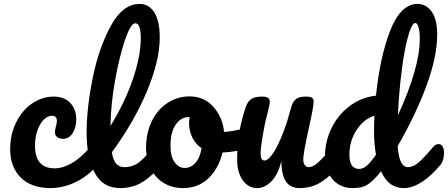

<svg xmlns="http://www.w3.org/2000/svg" viewBox="-20 -960 2291 982"><path d="M239 2Q140 2 86 -52Q32 -106 32 -197Q32 -258 51 -307.5Q70 -357 101 -392.5Q132 -428 172 -447Q212 -466 254 -466Q309 -466 339.5 -433.5Q370 -401 370 -350Q370 -308 351.5 -279Q333 -250 303 -250Q284 -250 272.5 -259Q261 -268 261 -284Q261 -291 263 -300Q265 -309 266 -313Q271 -330 271 -341Q271 -368 246 -368Q229 -368 213 -356Q197 -344 185 -323Q173 -302 166 -274Q159 -246 159 -215Q159 -99 260 -99Q302 -99 349 -126.5Q396 -154 442 -209Q454 -223 469 -223Q482 -223 489.5 -211Q497 -199 497 -178Q497 -139 478 -116Q454 -87 425.5 -65Q397 -43 365.5 -28Q334 -13 301.5 -5.5Q269 2 239 2Z M795 -223Q808 -223 815.5 -211Q823 -199 823 -178Q823 -138 804 -116Q761 -62 710.5 -30Q660 2 596 2Q551 2 519 -16.5Q487 -35 465 -75Q423 -154 423 -282Q423 -406 454 -560Q485 -715 547 -828Q608 -940 694 -940Q742 -940 769.5 -896Q797 -852 797 -768Q797 -649 731 -492Q698 -413 653.5 -336Q609 -259 552 -181Q559 -139 575 -122Q591 -105 617 -105Q657 -105 689 -128Q719 -151 768 -209Q780 -223 795 -223ZM672 -841Q649 -841 620 -758Q592 -676 569 -552Q547 -429 545 -316Q581 -374 609.5 -433.5Q638 -493 658 -550.5Q678 -608 689 -662.5Q700 -717 700 -765Q700 -841 672 -841Z M1252 -307Q1265 -307 1272 -294Q1279 -281 1279 -261Q1279 -213 1250 -204Q1190 -183 1118 -180Q1098 -96 1043 -45Q1015 -20 983 -9Q951 2 916 2Q871 2 835.5 -14.5Q800 -31 776 -59.5Q752 -88 739.5 -125.5Q727 -163 727 -205Q727 -262 744 -310.5Q761 -359 791 -393.5Q821 -428 861.5 -447.5Q902 -467 949 -467Q1024 -467 1071 -414Q1119 -360 1126 -285Q1171 -288 1238 -305Q1248 -307 1252 -307ZM924 -101Q956 -101 979.5 -127Q1003 -153 1011 -202Q980 -223 963.5 -257Q947 -291 947 -329Q947 -344 950 -361H945Q905 -361 878.5 -322.5Q852 -284 852 -214Q852 -159 873.5 -130Q895 -101 924 -101Z M1295 2Q1272 2 1253.5 -8.5Q1235 -19 1221.5 -38Q1208 -57 1200.5 -83Q1193 -109 1193 -140Q1193 -215 1203 -277.5Q1213 -340 1236 -410Q1246 -440 1264 -453Q1282 -466 1321 -466Q1343 -466 1351.5 -459Q1360 -452 1360 -438Q1360 -434 1357.5 -420.5Q1355 -407 1349 -384Q1344 -365 1340 -348.5Q1336 -332 1333 -317Q1323 -264 1318 -229Q1313 -194 1313 -177Q1313 -156 1318 -147.5Q1323 -139 1334 -139Q1345 -139 1361 -156Q1377 -173 1395 -207Q1413 -241 1432 -291.5Q1451 -342 1469 -410Q1477 -440 1493.5 -453Q1510 -466 1543 -466Q1566 -466 1575 -460.5Q1584 -455 1584 -440Q1584 -413 1559 -303Q1545 -239 1538 -199.5Q1531 -160 1531 -145Q1531 -126 1539 -115.5Q1547 -105 1560 -105Q1580 -105 1607.5 -129.5Q1635 -154 1681 -209Q1693 -223 1708 -223Q1721 -223 1728.5 -211Q1736 -199 1736 -178Q1736 -138 1717 -116Q1674 -62 1624.5 -30Q1575 2 1512 2Q1464 2 1441.5 -33.5Q1419 -69 1419 -136Q1402 -67 1368 -32.5Q1334 2 1295 2Z M2223 -223Q2236 -223 2243.5 -211Q2251 -199 2251 -178Q2251 -138 2232 -116Q2211 -91 2188.5 -69.5Q2166 -48 2142 -32Q2118 -16 2093.5 -7Q2069 2 2045 2Q2007 2 1978 -18.5Q1949 -39 1929 -84Q1887 -31 1855 -13Q1839 -4 1821 -1Q1803 2 1782 2Q1752 2 1726 -9.5Q1700 -21 1681.5 -42Q1663 -63 1652.5 -93Q1642 -123 1642 -159Q1642 -219 1662 -273Q1682 -327 1717 -369Q1752 -411 1799.5 -438Q1847 -465 1903 -471Q1923 -666 1975 -802Q2029 -940 2116 -940Q2159 -940 2187.5 -901Q2216 -862 2216 -783Q2216 -670 2161 -521Q2105 -370 2014 -213Q2018 -155 2031.5 -130Q2045 -105 2066 -105Q2093 -105 2121 -129Q2149 -153 2196 -209Q2208 -223 2223 -223ZM2105 -842Q2091 -844 2076.5 -803.5Q2062 -763 2049.5 -696Q2037 -629 2028 -543.5Q2019 -458 2015 -370Q2127 -613 2127 -762Q2127 -800 2120.5 -821Q2114 -842 2105 -842ZM1817 -96Q1836 -96 1855 -111.5Q1874 -127 1903 -169Q1898 -196 1895.5 -226Q1893 -256 1893 -290Q1893 -302 1893.5 -321.5Q1894 -341 1895 -368Q1841 -352 1803 -294Q1767 -238 1767 -169Q1767 -96 1817 -96Z"/></svg>

Font: Lebkuchenwelt
Style: Regular
Weight: 400
Designer: Vernon Adams
Foundry: Gereon Berster
Version: Version 1.000;PS 001.001;hotconv 1.0.56 